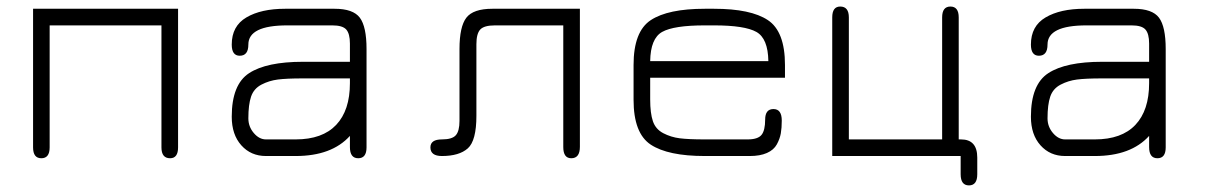

<svg xmlns="http://www.w3.org/2000/svg" viewBox="-20 -477 3698 587"><path d="M81.1 -450.2H524.4V-26.4Q524.4 6.8 500 6.8Q473.6 6.8 473.6 -26.4V-399.4H131.8V-26.4Q131.8 6.8 106.4 6.8Q81.1 6.8 81.1 -26.4Z M906.2 -237.3Q856.4 -237.3 829.6 -233.9Q802.7 -230.5 779.3 -218.3Q755.9 -206.1 747.6 -181.6Q739.3 -157.2 739.3 -115.2Q739.3 -89.8 755.9 -70.3Q772.5 -50.8 793 -50.8H883.8Q965.8 -50.8 1007.8 -95.2Q1049.8 -139.6 1049.8 -222.7V-237.3ZM906.2 -288.1H1049.8V-343.8Q1049.8 -374 1038.6 -386.7Q1027.3 -399.4 996.1 -399.4H858.4Q739.3 -399.4 739.3 -340.8Q739.3 -306.6 712.9 -306.6Q688.5 -306.6 688.5 -340.8Q688.5 -397.5 733.4 -423.8Q778.3 -450.2 851.6 -450.2H1002.9Q1059.6 -450.2 1080.1 -422.9Q1100.6 -395.5 1100.6 -327.1V-26.4Q1100.6 6.8 1075.2 6.8Q1049.8 6.8 1049.8 -27.3V-61.5Q994.1 0 883.8 0H793Q747.1 0 717.8 -32.7Q688.5 -65.4 688.5 -120.1Q688.5 -218.8 741.7 -253.4Q794.9 -288.1 906.2 -288.1Z M1752.9 -28.3Q1752.9 6.8 1726.6 6.8Q1702.1 6.8 1702.1 -27.3V-399.4H1493.2Q1460 -399.4 1448.2 -386.7Q1436.5 -374 1436.5 -341.8V-123Q1436.5 -46.9 1410.2 -23.4Q1383.8 0 1331.1 0Q1295.9 0 1295.9 -26.4Q1295.9 -50.8 1331.1 -50.8Q1362.3 -50.8 1373.5 -63.5Q1384.8 -76.2 1384.8 -107.4V-327.1Q1384.8 -395.5 1405.8 -422.9Q1426.8 -450.2 1485.4 -450.2H1752.9Z M2379.9 -278.3V-239.3H1967.8V-172.9Q1967.8 -130.9 1976.1 -106.4Q1984.4 -82 2007.8 -69.8Q2031.2 -57.6 2058.1 -54.2Q2085 -50.8 2134.8 -50.8H2265.6Q2296.9 -50.8 2308.1 -64.5Q2319.3 -78.1 2319.3 -111.3Q2319.3 -143.6 2344.7 -143.6Q2370.1 -143.6 2370.1 -108.4Q2370.1 -85.9 2367.2 -69.3Q2364.3 -52.7 2355 -35.6Q2345.7 -18.6 2324.7 -9.3Q2303.7 0 2272.5 0H2134.8Q2022.5 0 1969.7 -34.7Q1917 -69.3 1917 -171.9V-278.3Q1917 -380.9 1969.7 -415.5Q2022.5 -450.2 2134.8 -450.2H2163.1Q2275.4 -450.2 2327.6 -415.5Q2379.9 -380.9 2379.9 -278.3ZM2163.1 -399.4H2134.8Q2040 -399.4 2004.4 -379.4Q1968.8 -359.4 1967.8 -290H2329.1Q2328.1 -359.4 2292.5 -379.4Q2256.8 -399.4 2163.1 -399.4Z M2967.8 55.7Q2967.8 89.8 2942.4 89.8Q2917 89.8 2917 55.7V0H2524.4V-423.8Q2524.4 -457 2548.8 -457Q2575.2 -457 2575.2 -423.8V-50.8H2860.4V-423.8Q2860.4 -457 2885.7 -457Q2911.1 -457 2911.1 -423.8V-50.8H2918Q2967.8 -50.8 2967.8 4.9Z M3349.6 -237.3Q3299.8 -237.3 3272.9 -233.9Q3246.1 -230.5 3222.7 -218.3Q3199.2 -206.1 3190.9 -181.6Q3182.6 -157.2 3182.6 -115.2Q3182.6 -89.8 3199.2 -70.3Q3215.8 -50.8 3236.3 -50.8H3327.1Q3409.2 -50.8 3451.2 -95.2Q3493.2 -139.6 3493.2 -222.7V-237.3ZM3349.6 -288.1H3493.2V-343.8Q3493.2 -374 3481.9 -386.7Q3470.7 -399.4 3439.5 -399.4H3301.8Q3182.6 -399.4 3182.6 -340.8Q3182.6 -306.6 3156.2 -306.6Q3131.8 -306.6 3131.8 -340.8Q3131.8 -397.5 3176.8 -423.8Q3221.7 -450.2 3294.9 -450.2H3446.3Q3502.9 -450.2 3523.4 -422.9Q3543.9 -395.5 3543.9 -327.1V-26.4Q3543.9 6.8 3518.6 6.8Q3493.2 6.8 3493.2 -27.3V-61.5Q3437.5 0 3327.1 0H3236.3Q3190.4 0 3161.1 -32.7Q3131.8 -65.4 3131.8 -120.1Q3131.8 -218.8 3185.1 -253.4Q3238.3 -288.1 3349.6 -288.1Z"/></svg>

Font: Jura
Style: Book
Weight: 400
Version: Version 2.3